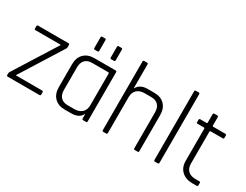

<svg xmlns="http://www.w3.org/2000/svg" viewBox="-71 -1176 2113 1649"><g transform="rotate(30 985.5 -351.5)"><path d="M34 -11V-25Q34 -36 40 -44L302 -461V-465H52Q41 -465 41 -476V-499Q41 -510 52 -510H352Q364 -510 364 -499V-477Q364 -468 359 -460L101 -49V-45H359Q371 -45 371 -34V-11Q371 0 359 0H46Q34 0 34 -11Z M566 -586V-692Q566 -703 577 -703H604Q615 -703 615 -692V-586Q615 -574 604 -574H577Q566 -574 566 -586ZM729 -586V-692Q729 -703 740 -703H768Q778 -703 778 -692V-586Q778 -574 768 -574H740Q729 -574 729 -586ZM674 0H610Q545 0 507.5 -38Q470 -76 470 -142V-368Q470 -434 507.5 -472Q545 -510 610 -510H822Q832 -510 832 -498V-12Q832 0 822 0H793Q782 0 782 -12V-52H778Q752 0 674 0ZM782 -143V-456Q782 -465 772 -465H614Q568 -465 544 -439Q520 -413 520 -366V-144Q520 -97 544 -71Q568 -45 614 -45H679Q727 -45 754.5 -70.5Q782 -96 782 -143Z M1021 0H992Q982 0 982 -12V-691Q982 -703 992 -703H1021Q1032 -703 1032 -691V-458H1036Q1064 -510 1140 -510H1206Q1270 -510 1307 -472Q1344 -434 1344 -368V-12Q1344 0 1334 0H1305Q1294 0 1294 -12V-366Q1294 -413 1270 -439Q1246 -465 1200 -465H1135Q1087 -465 1059.5 -439.5Q1032 -414 1032 -367V-12Q1032 0 1021 0Z M1533 0H1504Q1494 0 1494 -12V-691Q1494 -703 1504 -703H1533Q1544 -703 1544 -691V-12Q1544 0 1533 0Z M1721 -465H1660Q1649 -465 1649 -475V-499Q1649 -510 1660 -510H1721Q1730 -510 1730 -519V-600Q1730 -612 1741 -612H1770Q1781 -612 1781 -600V-519Q1781 -510 1790 -510H1909Q1920 -510 1920 -499V-475Q1920 -465 1909 -465H1790Q1781 -465 1781 -456V-141Q1781 -95 1807 -70Q1833 -45 1880 -45H1919Q1930 -45 1930 -34V-11Q1930 0 1919 0H1876Q1810 0 1770 -37Q1730 -74 1730 -139V-456Q1730 -465 1721 -465Z"/></g></svg>

Font: Rajdhani
Style: Regular
Weight: 400
Designer: Satya Rajpurohit, Jyotish Sonowal
Foundry: Indian Type Foundry
Version: Version 1.201 February 1, 2022